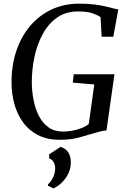

<svg xmlns="http://www.w3.org/2000/svg" viewBox="-20 -772 710 1072"><path d="M314.5 8.5Q242 8.5 190.8 -18.5Q139.5 -45.5 107.5 -90.5Q75.5 -135.5 60.2 -191.5Q45 -247.5 44.5 -305.5Q43.5 -405 71 -487Q98.5 -569 149.2 -628.2Q200 -687.5 269 -719.5Q338 -751.5 421 -751.5Q472 -751.5 508.5 -746.8Q545 -742 570.8 -735.8Q596.5 -729.5 615.5 -724.5Q622 -723.5 627.8 -722Q633.5 -720.5 640.5 -719.5L612.5 -567H547.5L541.5 -676.5Q523.5 -688.5 495.2 -698.2Q467 -708 414.5 -708Q347 -708 298.2 -673.5Q249.5 -639 218.2 -581.2Q187 -523.5 172.2 -453.5Q157.5 -383.5 157.5 -312Q158 -261 167.8 -212Q177.5 -163 198 -123.5Q218.5 -84 251.2 -60.8Q284 -37.5 330.5 -37.5Q369.5 -37.5 409.8 -48.5Q450 -59.5 475.5 -79L506.5 -300.5L386.5 -310.5L391.5 -357.5H619L574.5 -43.5Q559.5 -43.5 541.8 -38.8Q524 -34 502 -27.5Q465.5 -17 420.5 -4.2Q375.5 8.5 314.5 8.5ZM247.5 265 248 257Q260 247 269 232.2Q278 217.5 283.2 200.5Q288.5 183.5 288 168Q288 148 279 132.8Q270 117.5 254.5 112.5V89.5L318.5 48Q349 58 362.5 80.8Q376 103.5 375.5 137Q375 168.5 361.5 196.8Q348 225 326.2 246.5Q304.5 268 279 280Z"/></svg>

Font: Merriweather 60pt
Style: Italic
Weight: 400
Italic angle: -7.8°
Version: Version 2.101